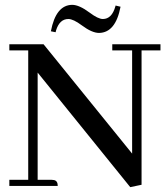

<svg xmlns="http://www.w3.org/2000/svg" viewBox="-20 -769 692 794"><path d="M444.3 -560.5H526.4V-133.8L160.2 -585.9H18.6V-560.5H96.7V-25.4H18.6V0H218.8Q218.8 -21.5 203.1 -24.4Q198.2 -25.4 193.4 -25.4H135.7V-468.8L518.6 4.9L565.4 -4.9V-560.5H643.6V-585.9H444.3ZM278.3 -749Q307.6 -749 350.6 -716.8Q385.7 -690.4 405.3 -690.4Q442.4 -690.4 457 -742.2Q458 -744.1 458 -746.1L478.5 -741.2Q458 -633.8 389.6 -632.8Q360.4 -632.8 318.4 -664.1Q283.2 -690.4 262.7 -690.4Q226.6 -690.4 211.9 -643.6Q210.9 -639.6 210 -635.7L190.4 -639.6Q210.9 -748 278.3 -749Z"/></svg>

Font: Abhaya Libre Medium
Style: Regular
Weight: 500
Designer: Pushpananda Ekanayake, Sol Matas, Pathum Egodawatta
Foundry: Mooniak
Version: Version 1.050 ; ttfautohint (v1.6)